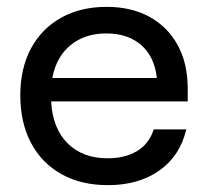

<svg xmlns="http://www.w3.org/2000/svg" viewBox="-20 -530 607 560"><path d="M295 10Q216.7 10 159.2 -22.1Q101.7 -54.2 70.4 -113.3Q39.2 -172.5 39.2 -251.7Q39.2 -330.8 70.4 -388.8Q101.7 -446.7 158.3 -478.3Q215 -510 290.8 -510Q363.3 -510 416.2 -480.8Q469.2 -451.7 498.3 -398.3Q527.5 -345 527.5 -271.7V-234.2H129.2Q133.3 -155.8 177.1 -112.1Q220.8 -68.3 294.2 -68.3Q345 -68.3 380 -89.6Q415 -110.8 428.3 -152.5H523.3Q505 -75 444.6 -32.5Q384.2 10 295 10ZM132.5 -302.5H437.5Q430.8 -364.2 392.1 -398.3Q353.3 -432.5 290 -432.5Q227.5 -432.5 185.8 -398.3Q144.2 -364.2 132.5 -302.5Z"/></svg>

Font: Funnel Display Light
Style: Regular
Weight: 400
Version: Version 1.000